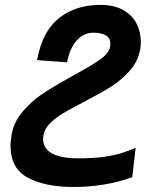

<svg xmlns="http://www.w3.org/2000/svg" viewBox="-20 -754 640 784"><path d="M23 -158.5Q23 -180.5 27.5 -205Q36.5 -255.5 71.5 -297Q106.5 -338.5 145.8 -365.5Q185 -392.5 235.5 -421Q243.5 -425 253.5 -431L294 -454Q354.5 -486.5 389.8 -511.8Q425 -537 429.5 -562.5Q430.5 -567 430.5 -574.5Q430.5 -600 411 -610.2Q391.5 -620.5 362 -620.5Q320.5 -620.5 292.2 -587.8Q264 -555 254 -499.5L131.5 -508.5Q152 -624.5 220 -679.2Q288 -734 389.5 -734Q447 -734 484 -712.5Q521 -691 538 -656.8Q555 -622.5 555 -583.5Q555 -565 552.5 -552.5Q543.5 -503 509.5 -464.8Q475.5 -426.5 432.5 -399.5Q389.5 -372.5 321.5 -337.5Q268 -309.5 237.5 -291.5Q207 -273.5 184.5 -250.8Q162 -228 157.5 -202Q156 -194 156 -186Q156 -147.5 192.5 -127.5Q229 -107.5 297 -107.5Q357 -107.5 399.2 -113Q441.5 -118.5 470.8 -127.2Q500 -136 534 -150.5L520 -30.5Q409.5 9.5 279.5 9.5Q165 9.5 94 -28.2Q23 -66 23 -158.5Z"/></svg>

Font: JuliaMono
Style: Bold Italic
Weight: 700
Italic angle: -9°
Monospace: yes
Designer: cormullion
Foundry: corm
Version: Version 0.057; ttfautohint (v1.8.4)